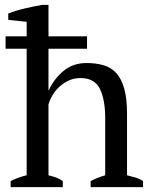

<svg xmlns="http://www.w3.org/2000/svg" viewBox="-20 -772 627 792"><path d="M3 -622H90V-682L14 -690V-716Q43 -728 81.5 -737Q120 -746 155 -752H180V-622H339V-571H180V-399H181Q202 -446 241.5 -479Q281 -512 337 -512Q377 -512 408.5 -502.5Q440 -493 461 -469Q482 -445 493 -404.5Q504 -364 504 -302V-49Q521 -45 538 -40Q555 -35 570 -25V0H354V-25Q378 -38 414 -49V-283Q414 -361 392 -405.5Q370 -450 312 -450Q286 -450 265 -440.5Q244 -431 227 -416Q210 -401 198 -381.5Q186 -362 180 -341V-49Q196 -45 210.5 -40Q225 -35 239 -25V0H24V-25Q55 -41 90 -49V-571H3Z"/></svg>

Font: PT Serif
Style: Regular
Weight: 400
Designer: A.Korolkova, O.Umpeleva, V.Yefimov
Foundry: ParaType Ltd
Version: Version 1.000W OFL; ttfautohint (v1.6)